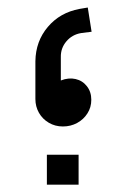

<svg xmlns="http://www.w3.org/2000/svg" viewBox="-20 -503 351 523"><path d="M145.7 -283.8V-347.6Q145.2 -371.8 160.8 -390.3Q176.3 -408.7 200.9 -412.9L229.5 -416.5L219.1 -482.5L196.6 -478.7Q143.4 -468.8 110.3 -429.7Q77.1 -390.6 76.4 -336.1V-233.3Q76.4 -212.8 86.1 -195.7Q95.9 -178.6 113 -168.6Q130.1 -158.5 151.3 -158.5Q172.6 -158.5 190.2 -168.1Q207.8 -177.7 218.2 -194.2Q228.7 -210.6 228.7 -231.1Q228.7 -252.9 216.7 -268.1Q204.8 -283.4 185.9 -287.7Q167 -292.1 145.7 -283.8ZM194.1 0V-81.6H107.7V0Z"/></svg>

Font: Arad-FD-VF Thin
Style: Regular
Weight: 100
Designer: Mohammad Darvishi
Version: Version 1.010;September 21, 2024;FontCreator 15.0.0.2992 64-